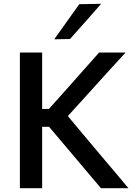

<svg xmlns="http://www.w3.org/2000/svg" viewBox="-20 -989 721 1009"><path d="M84.5 0V-713H201.5V-416.5H237L342.5 -534.5Q379.5 -576 416 -617.5Q452.5 -658.5 501 -713H640Q588 -656.5 538.5 -602Q489 -547.5 440 -493L336.5 -379L452 -241Q484 -203 521 -159Q558 -115 593.5 -73.5Q628.5 -31.5 655 0H510.5Q468 -50 431 -94Q394 -138 358.5 -180L238 -322.5H201.5V0ZM265 -782.5Q298.5 -829 331 -875Q364 -921 396.5 -967L511.5 -969Q470 -921 429 -875Q388 -829 348 -784Z"/></svg>

Font: Heraclito Medium
Style: Regular
Weight: 500
Designer: Kostas Bartsokas (font) & Cristiano Sobral (main changes)
Foundry: Kostas Bartsokas (font) & Cristiano Sobral (main changes)
Version: Version 1.00;July 8, 2020;FontCreator 13.0.0.2655 64-bit